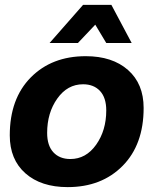

<svg xmlns="http://www.w3.org/2000/svg" viewBox="-20 -756 628 786"><path d="M268 -105Q332 -105 373.5 -163.5Q415 -222 415 -304Q415 -356 389.5 -383.5Q364 -411 320 -411Q256 -411 214.5 -352.5Q173 -294 173 -212Q173 -160 198.5 -132.5Q224 -105 268 -105ZM257 10Q148 10 84 -46.5Q20 -103 20 -202Q20 -352 106 -439Q192 -526 331 -526Q440 -526 504 -469.5Q568 -413 568 -314Q568 -164 482 -77Q396 10 257 10ZM519 -580H415L370 -655L299 -580H183L320 -736H436Z"/></svg>

Font: Creato Display ExtraBold
Style: Italic
Weight: 800
Italic angle: -10°
Version: Version 1.000